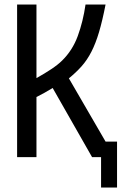

<svg xmlns="http://www.w3.org/2000/svg" viewBox="-20 -714 540 853"><path d="M142 -16H56V-694H142V-367Q178 -387 208 -407Q238 -427 256 -445Q302 -490 325.5 -554Q349 -618 360 -694H449Q435 -622 420 -571.5Q405 -521 386 -484Q367 -447 342.5 -419.5Q318 -392 286 -366L449 -85H500V119H429V-16H389L214 -323Q196 -312 178 -302Q160 -292 142 -283Z"/></svg>

Font: D2Coding ligature
Style: Regular
Weight: 400
Monospace: yes
Designer: Yong-Rak Park; Jeong-Hwan Yoon; Sang-Min Lee;
Foundry: NHN Corporation
Version: Version 1.3.2; Build 20180524